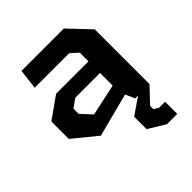

<svg xmlns="http://www.w3.org/2000/svg" viewBox="-203 -671 1027 1027"><g transform="rotate(-45 310.0 -158.0)"><path d="M412.4 -83.4V-382.7L370.4 -420.6H109.2L123.3 -534.2H443.8L557.5 -413.9V0H449.1ZM44.8 -97.8V-229.8L167.6 -316.8H456.5V-229.2H225L176.8 -194.8V-155.2L233.2 -94.8L456.5 -143.4V-61.2L178.3 11.1ZM501.9 -21.4 557.5 0 477.2 84.7V109.3L504.5 125.8H549.6V217.9H471.9L375.8 159.2V65.6Z"/></g></svg>

Font: Monaspace Krypton Var ExLight
Style: Regular
Weight: 200
Designer: Riley Cran and the Lettermatic Team
Version: Version 1.200 (Monaspace Krypton Var)